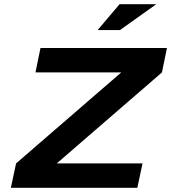

<svg xmlns="http://www.w3.org/2000/svg" viewBox="-20 -900 820 920"><path d="M780 -670H174L150 -553H561L57 -117L32 0H638L663 -117H252L756 -553ZM448 -756H555L729 -880H553Z"/></svg>

Font: LT Wave Bold
Style: Italic
Weight: 700
Designer: Daniel Lyons
Version: Version 2.5 (Glyphs App)